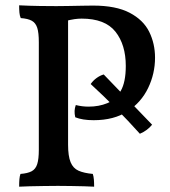

<svg xmlns="http://www.w3.org/2000/svg" viewBox="-20 -699 638 722"><path d="M52 3Q52 -13 53 -25Q54 -37 57 -45Q84 -47 99 -55Q114 -63 120 -82Q126 -101 126 -136V-540Q126 -576 120 -594.5Q114 -613 99.5 -621Q85 -629 58 -631Q54 -640 53 -652Q52 -664 52 -679Q92 -677 129.5 -676.5Q167 -676 192 -676Q209 -676 236.5 -676.5Q264 -677 290.5 -677.5Q317 -678 330 -678Q416 -678 467.5 -651Q519 -624 541 -579.5Q563 -535 563 -482Q563 -422 537 -368Q511 -314 460 -280.5Q409 -247 332 -247Q290 -247 263 -258Q260 -271 260.5 -282Q261 -293 265 -304Q277 -301 289 -299.5Q301 -298 313 -298Q352 -298 383.5 -311Q415 -324 434 -357Q453 -390 453 -451Q453 -531 414 -580Q375 -629 287 -629Q274 -629 260 -627Q246 -625 222 -619L236 -635V-155Q236 -112 245.5 -89Q255 -66 275.5 -57Q296 -48 329 -45Q332 -36 333 -24Q334 -12 334 3Q319 2 296.5 1.5Q274 1 248.5 0.5Q223 0 198 0Q173 0 144.5 0.5Q116 1 91.5 1.5Q67 2 52 3ZM506 -196Q462 -245 416 -291.5Q370 -338 321 -383Q330 -396 343 -405.5Q356 -415 370 -419L552 -230Q543 -219 531.5 -210.5Q520 -202 506 -196Z"/></svg>

Font: Vollkorn Medium
Style: Regular
Weight: 500
Designer: Friedrich Althausen
Foundry: Friedrich Althausen
Version: Version 5.000